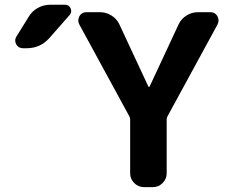

<svg xmlns="http://www.w3.org/2000/svg" viewBox="-20 -806 983 806"><path d="M101.6 -737.3Q115.2 -759.8 139.2 -772.9Q163.1 -786.1 189.5 -786.1H252.9Q269.5 -786.1 276.4 -771Q283.2 -755.9 272.5 -743.2L187.5 -646.5Q149.4 -603.5 91.8 -603.5H76.2Q57.6 -603.5 47.9 -620.1Q43.9 -627.9 43.9 -635.7Q43.9 -644.5 48.8 -652.3ZM602.5 -443.4Q603.5 -441.4 605.5 -441.4Q607.4 -441.4 608.4 -443.4L729.5 -703.1Q740.2 -726.6 762.7 -740.7Q785.2 -754.9 811.5 -754.9H863.3Q882.8 -754.9 892.6 -738.3Q897.5 -729.5 897.5 -720.7Q897.5 -712.9 893.6 -704.1L683.6 -318.4Q679.7 -311.5 679.7 -304.7V-78.1Q679.7 -54.7 662.6 -37.6Q645.5 -20.5 622.1 -20.5H584Q560.5 -20.5 543.5 -37.6Q526.4 -54.7 526.4 -78.1V-304.7Q526.4 -311.5 522.5 -318.4L312.5 -704.1Q308.6 -712.9 308.6 -720.7Q308.6 -729.5 313.5 -738.3Q323.2 -754.9 342.8 -754.9H399.4Q425.8 -754.9 448.2 -740.7Q470.7 -726.6 481.4 -703.1Z"/></svg>

Font: Gen Jyuu Gothic P Bold
Style: Bold
Weight: 700
Designer: [Source Han Sans]
Ryoko NISHIZUKA  (kana & ideographs); Paul D. Hunt (Latin, Greek & Cyrillic); Wenlong ZHANG  (bopomofo
Version: Version 1.002.20150607